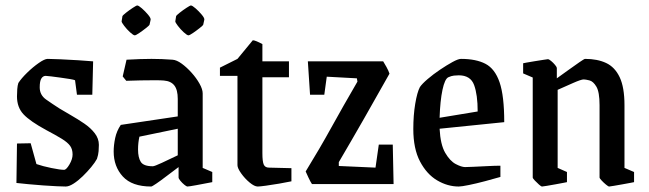

<svg xmlns="http://www.w3.org/2000/svg" viewBox="-20 -672 2370 701"><path d="M220 9Q210 9 188 8Q166 7 138 5Q110 3 84 0.5Q58 -2 40 -4L42 -148L92 -149L113 -73Q136 -65 168 -58.5Q200 -52 214 -52Q222 -52 233.5 -71.5Q245 -91 245 -108Q245 -127 236 -139.5Q227 -152 206 -165Q185 -178 149 -197Q90 -229 66 -254.5Q42 -280 42 -320Q42 -333 43 -346.5Q44 -360 47 -369Q58 -386 79 -406.5Q100 -427 121.5 -442Q143 -457 154 -457Q170 -457 201.5 -455.5Q233 -454 266.5 -452Q300 -450 320 -448L317 -326H261L254 -379Q250 -381 235 -383.5Q220 -386 201.5 -388.5Q183 -391 167.5 -393Q152 -395 147 -395Q137 -395 131 -385.5Q125 -376 125 -353Q125 -325 148.5 -308.5Q172 -292 197 -276Q215 -265 239.5 -251Q264 -237 287.5 -221Q311 -205 326 -185.5Q341 -166 341 -143Q341 -133 340 -120Q339 -107 334 -92Q327 -79 313 -62Q299 -45 282 -28.5Q265 -12 248.5 -1.5Q232 9 220 9Z M532 9Q462 9 428.5 -27.5Q395 -64 395 -119Q395 -142 400.5 -168Q406 -194 421 -216L629 -247V-311Q629 -344 616.5 -360Q604 -376 578 -378Q568 -379 545 -379Q522 -379 494 -378.5Q466 -378 441 -377L428 -393L442 -454Q495 -457 533 -457Q571 -457 610 -454Q625 -453 643.5 -439.5Q662 -426 679.5 -406.5Q697 -387 708.5 -366.5Q720 -346 720 -331V-59L755 -44V-7Q724 -1 697 4Q670 9 664 9Q661 9 653 2.5Q645 -4 638.5 -12Q632 -20 632 -24V-62Q609 -45 587.5 -28.5Q566 -12 550.5 -1.5Q535 9 532 9ZM484 -126Q484 -97 494 -81Q504 -65 538 -65Q544 -65 571 -77.5Q598 -90 629 -105V-202L489 -173Q484 -151 484 -126ZM623 -613Q624 -616 636 -625.5Q648 -635 661 -643.5Q674 -652 677 -652Q682 -652 694 -641.5Q706 -631 716.5 -618.5Q727 -606 726 -600L722 -582Q721 -579 709 -569.5Q697 -560 684.5 -551.5Q672 -543 668 -543Q663 -543 651 -554Q639 -565 629.5 -577.5Q620 -590 620 -594ZM427 -613Q428 -616 440 -625.5Q452 -635 465 -643.5Q478 -652 481 -652Q486 -652 498 -641.5Q510 -631 520.5 -618.5Q531 -606 530 -600L526 -582Q525 -579 513 -569.5Q501 -560 488.5 -551.5Q476 -543 472 -543Q467 -543 455 -554Q443 -565 433.5 -577.5Q424 -590 424 -594Z M921 9Q909 9 891.5 -5.5Q874 -20 860.5 -39Q847 -58 847 -69V-395H783V-425L847 -457L903 -525Q908 -525 917.5 -521Q927 -517 938 -511V-448H1035V-390H938V-113Q938 -82 943 -71Q948 -60 962 -60L1044 -58V-10Q1025 -6 999 -1.5Q973 3 950.5 6Q928 9 921 9Z M1119 0Q1114 -7 1106 -24Q1098 -41 1096 -46Q1147 -129 1189.5 -206Q1232 -283 1285 -374L1283 -386L1173 -392L1164 -326H1112L1104 -448H1379Q1383 -442 1391 -427.5Q1399 -413 1402 -403Q1356 -321 1310 -240.5Q1264 -160 1217 -80V-66L1351 -60L1363 -144H1414L1417 0Z M1807 -26Q1783 -19 1751 -10.5Q1719 -2 1692 3.5Q1665 9 1655 9Q1614 9 1576 -13.5Q1538 -36 1513.5 -82.5Q1489 -129 1489 -201Q1489 -251 1496 -293Q1503 -335 1513 -354Q1521 -366 1541.5 -383.5Q1562 -401 1586.5 -417.5Q1611 -434 1632 -445.5Q1653 -457 1663 -457Q1718 -457 1752.5 -439Q1787 -421 1804 -371.5Q1821 -322 1821 -226L1585 -202Q1588 -144 1605.5 -114Q1623 -84 1644 -73Q1665 -62 1678 -62Q1684 -62 1707.5 -63Q1731 -64 1759.5 -65.5Q1788 -67 1807 -67ZM1617 -390Q1604 -384 1595.5 -344Q1587 -304 1585 -242L1724 -265Q1724 -326 1711 -361.5Q1698 -397 1655 -397Q1647 -397 1637.5 -396Q1628 -395 1617 -390Z M1959 9Q1956 9 1948 2Q1940 -5 1932.5 -13Q1925 -21 1925 -24V-389L1890 -404V-441Q1890 -441 1902.5 -443.5Q1915 -446 1932 -448.5Q1949 -451 1963.5 -453.5Q1978 -456 1981 -456Q1984 -456 1992 -449.5Q2000 -443 2006.5 -435Q2013 -427 2013 -424V-386Q2031 -399 2054 -415.5Q2077 -432 2095 -444.5Q2113 -457 2116 -457Q2161 -457 2193 -442Q2225 -427 2242.5 -390Q2260 -353 2260 -288V-59L2295 -44V-7Q2295 -7 2282.5 -4.5Q2270 -2 2252.5 1Q2235 4 2221 6.5Q2207 9 2204 9Q2201 9 2192.5 2Q2184 -5 2176.5 -13Q2169 -21 2169 -24V-288Q2169 -336 2157.5 -355.5Q2146 -375 2132 -378.5Q2118 -382 2111 -382Q2102 -382 2073.5 -369.5Q2045 -357 2016 -344V-59L2050 -44V-7Q2050 -7 2037.5 -4.5Q2025 -2 2008 1Q1991 4 1976.5 6.5Q1962 9 1959 9Z"/></svg>

Font: Grenze Gotisch
Style: Regular
Weight: 400
Designer: Renata Polastri
Foundry: Omnibus-Type
Version: Version 1.001